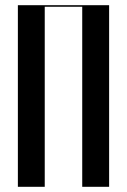

<svg xmlns="http://www.w3.org/2000/svg" viewBox="-20 -719 489 739"><path d="M48.8 0H152.2V-693H296.5V0H400V-699H48.8Z"/></svg>

Font: Moniqa Black
Style: Regular
Weight: 900
Designer: Rajesh Rajput
Foundry: Rajesh Rajput
Version: Version 1.000